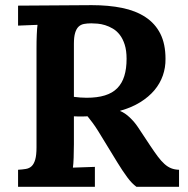

<svg xmlns="http://www.w3.org/2000/svg" viewBox="-20 -722 726 742"><path d="M560.1 -159.7Q576.7 -134.8 589.8 -117.2Q603 -99.6 615.5 -88.4Q627.9 -77.1 641.4 -71.8Q654.8 -66.4 671.9 -65.9V0H507.3Q489.7 -12.7 471.7 -37.1Q453.6 -61.5 433.6 -94.2L360.4 -213.9Q347.7 -234.4 337.4 -248Q327.1 -261.7 318.4 -272.5Q310.1 -272 303.7 -272Q297.4 -272 291 -272Q285.2 -272 279.1 -272Q272.9 -272 265.6 -272.5V-164.6Q265.6 -137.2 264.6 -112.1Q263.7 -86.9 261.7 -74.2L346.7 -77.1V0H49.8V-65.9Q66.4 -66.9 79.8 -69.1Q93.3 -71.3 102.3 -79.8Q111.3 -88.4 116.2 -105.5Q121.1 -122.6 121.1 -152.8V-536.1Q121.1 -549.8 121.3 -563Q121.6 -576.2 122.1 -588.1Q122.6 -600.1 123.3 -609.9Q124 -619.6 125 -626L49.8 -623V-700.2L334.5 -702.1Q399.4 -702.1 451.9 -691.4Q504.4 -680.7 542 -656Q579.6 -631.3 599.6 -591.8Q619.6 -552.2 619.6 -494.6Q620.1 -461.4 609.4 -430.4Q598.6 -399.4 576.9 -373.5Q555.2 -347.7 522.2 -327.1Q489.3 -306.6 444.3 -293.9V-293Q462.9 -285.6 481.4 -268.1Q500 -250.5 513.2 -230.5ZM314.5 -344.2Q356 -344.2 385.3 -353.3Q414.6 -362.3 433.1 -381.1Q451.7 -399.9 460.4 -428.2Q469.2 -456.5 469.2 -494.6Q469.2 -526.9 461.9 -549.6Q454.6 -572.3 442.9 -587.4Q431.2 -602.5 416.3 -611.3Q401.4 -620.1 386.2 -624.8Q371.1 -629.4 357.2 -630.6Q343.3 -631.8 333 -631.8Q316.9 -631.8 304.4 -629.4Q292 -627 283.4 -618.7Q274.9 -610.4 270.3 -594.7Q265.6 -579.1 265.6 -552.7V-347.7Q277.3 -346.2 289.6 -345.2Q301.8 -344.2 314.5 -344.2Z"/></svg>

Font: DimaFred
Style: Bold
Weight: 800
Designer: R.Balvardi
Foundry: R.Balvardi (r.balvardi@gmail.com)
Version: Version 1.00;August 2, 2018;FontCreator 11.5.0.2427 64-bit